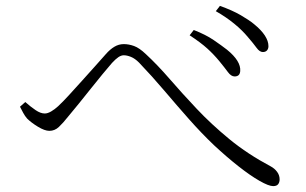

<svg xmlns="http://www.w3.org/2000/svg" viewBox="-20 -711 1040 653"><path d="M874 -534Q863 -534 852.5 -548.5Q842 -563 823 -585Q804 -608 776.5 -630.5Q749 -653 714 -673L728 -691Q770 -676 798.5 -659.5Q827 -643 844 -629Q893 -589 893 -554Q893 -545 888 -539.5Q883 -534 874 -534ZM778 -451Q766 -451 755 -466Q744 -481 726 -503Q707 -526 685 -546Q663 -566 625 -591L639 -609Q680 -593 707 -574.5Q734 -556 752 -542Q800 -503 797 -469Q796 -459 791 -455Q786 -451 778 -451ZM909 -78Q894 -78 862.5 -96Q831 -114 791 -145.5Q751 -177 708 -217Q665 -258 623 -305.5Q581 -353 539 -402.5Q497 -452 453 -498Q439 -512 425.5 -517.5Q412 -523 401 -523Q392 -523 382.5 -516.5Q373 -510 361 -497Q348 -482 328.5 -458.5Q309 -435 288.5 -409Q268 -383 248 -358.5Q228 -334 213 -316Q194 -292 180 -279Q166 -266 148 -266Q132 -266 109 -280Q86 -294 72 -308Q65 -316 59 -327Q53 -338 48 -348L66 -364Q84 -348 101 -336.5Q118 -325 132 -325Q142 -325 154 -332Q166 -339 178 -350Q195 -366 216 -389Q237 -412 260 -437.5Q283 -463 304 -486.5Q325 -510 340 -527Q354 -543 369 -552Q384 -561 401 -561Q418 -561 436 -554.5Q454 -548 476 -527Q515 -491 557 -442.5Q599 -394 649 -341Q699 -288 760.5 -237.5Q822 -187 901 -145Q914 -138 922.5 -126.5Q931 -115 931 -101Q931 -91 926 -84.5Q921 -78 909 -78Z"/></svg>

Font: Noto Serif SC ExtraLight
Style: Regular
Weight: 200
Designer: Ryoko NISHIZUKA 西塚涼子 (kana & ideographs); Frank Grießhammer (Latin, Greek & Cyrillic); Wenlong ZHANG 张文龙 (bopomofo); San
Foundry: Adobe
Version: Version 2.002-H1;hotconv 1.1.0;makeotfexe 2.6.0